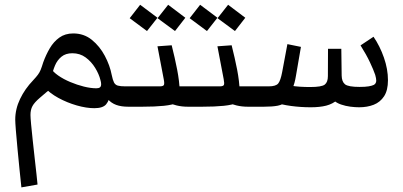

<svg xmlns="http://www.w3.org/2000/svg" viewBox="-20 -458 1728 824"><path d="M542.5 -87.4V0H530.3Q500 0 478.8 -7.8Q457.5 -15.6 442.9 -32.2Q428.2 -48.8 417.5 -74.7L459 -70.3Q449.7 -26.9 435.5 -10.3Q421.4 6.3 384.8 6.3Q350.6 6.3 309.1 -5.6Q267.6 -17.6 230.5 -37.8Q193.4 -58.1 170.9 -83.5L214.8 -90.3Q195.3 -75.2 179.4 -62.5Q163.6 -49.8 151.4 -38.6Q127.9 -18.6 119.4 -2.9Q110.8 12.7 110.8 35.2Q110.8 46.4 113.5 75.7Q116.2 105 120.4 143.6Q124.5 182.1 128.9 221.2Q133.3 260.3 136.7 290.8Q140.1 321.3 141.1 334L71.8 346.2Q68.4 315.9 64 271.5Q59.6 227.1 55.2 181.6Q50.8 136.2 48.1 101.6Q45.4 66.9 45.4 55.7Q45.4 9.8 66.2 -33.4Q86.9 -76.7 122.1 -113.3Q135.7 -127.9 142.8 -137.5Q149.9 -147 154.5 -158.4Q159.2 -169.9 165.5 -190.4Q177.2 -222.7 193.6 -250.7Q210 -278.8 234.6 -296.6Q259.3 -314.5 294.4 -314.5Q340.3 -314.5 374.3 -286.9Q408.2 -259.3 429.9 -218.3Q451.7 -177.2 459.5 -136.2Q463.9 -114.7 469.2 -104.2Q474.6 -93.8 485.6 -90.6Q496.6 -87.4 517.1 -87.4ZM393.6 -79.1Q404.3 -79.1 409.2 -83.3Q414.1 -87.4 414.1 -96.7Q414.1 -104.5 411.1 -114.3Q404.8 -140.1 388.4 -166.7Q372.1 -193.4 347.7 -211.4Q323.2 -229.5 290.5 -229.5Q261.7 -229.5 243.7 -214.6Q225.6 -199.7 216.1 -177Q206.5 -154.3 202.1 -130.4L197.8 -166Q207.5 -149.4 230 -133.8Q252.4 -118.2 281.5 -106Q310.5 -93.8 340.1 -86.4Q369.6 -79.1 393.6 -79.1ZM542.5 0V-87.4Q557.6 -87.4 563.2 -77.4Q568.8 -67.4 568.8 -43.5Q568.8 -21.5 563 -10.7Q557.1 0 542.5 0Z M731 -324.7 656.2 -379.9 701.7 -437.5 775.4 -381.8ZM610.8 -324.7 536.6 -379.9 581.5 -437.5 655.8 -381.8ZM542.5 0V-87.4H665.5Q680.2 -87.4 683.3 -93.3Q686.5 -99.1 682.6 -118.7L655.8 -259.3L716.8 -263.7Q730.5 -209.5 740.2 -159.7Q750 -109.9 751.5 -65.4L730.5 -87.4H799.8V0H786.6Q760.7 0 738.3 -5.4Q715.8 -10.7 700.2 -18.6L742.7 -17.6Q721.2 -7.8 683.1 -3.9Q645 0 590.3 0ZM799.8 0V-87.4Q815.4 -87.4 821 -77.4Q826.7 -67.4 826.7 -43.5Q826.7 -21.5 820.6 -10.7Q814.5 0 799.8 0ZM542.5 0Q527.8 0 522 -10.7Q516.1 -21.5 516.1 -43.5Q516.1 -67.4 521.5 -77.4Q526.9 -87.4 542.5 -87.4Z M988.3 -324.7 913.6 -379.9 959 -437.5 1032.7 -381.8ZM868.2 -324.7 793.9 -379.9 838.9 -437.5 913.1 -381.8ZM799.8 0V-87.4H922.9Q937.5 -87.4 940.7 -93.3Q943.8 -99.1 939.9 -118.7L913.1 -259.3L974.1 -263.7Q987.8 -209.5 997.6 -159.7Q1007.3 -109.9 1008.8 -65.4L987.8 -87.4H1057.1V0H1043.9Q1018.1 0 995.6 -5.4Q973.1 -10.7 957.5 -18.6L1000 -17.6Q978.5 -7.8 940.4 -3.9Q902.3 0 847.7 0ZM1057.1 0V-87.4Q1072.8 -87.4 1078.4 -77.4Q1084 -67.4 1084 -43.5Q1084 -21.5 1077.9 -10.7Q1071.8 0 1057.1 0ZM799.8 0Q785.2 0 779.3 -10.7Q773.4 -21.5 773.4 -43.5Q773.4 -67.4 778.8 -77.4Q784.2 -87.4 799.8 -87.4Z M1314 2.4Q1271 2.4 1229.2 -3.2Q1187.5 -8.8 1149.4 -21L1210.9 -22.9Q1194.3 -8.8 1171.9 -4.4Q1149.4 0 1112.3 0H1057.1V-87.4H1133.3Q1164.1 -87.4 1174.1 -99.9Q1184.1 -112.3 1190.9 -148.4L1213.4 -268.6L1271.5 -256.8L1250.5 -134.8Q1247.6 -116.7 1243.7 -102.5Q1239.7 -88.4 1235.4 -76.7L1229 -90.3Q1245.1 -87.4 1266.8 -85.9Q1288.6 -84.5 1311 -84.5Q1360.4 -84.5 1373.8 -95Q1387.2 -105.5 1387.2 -131.3L1387.7 -248.5H1444.8L1446.3 -133.8Q1446.8 -107.4 1460.7 -96.2Q1474.6 -85 1523.4 -85Q1547.4 -85 1562 -87.4Q1576.7 -89.8 1584.5 -93.8Q1594.7 -99.6 1594.7 -112.3Q1594.7 -121.1 1590.3 -136.7Q1583 -158.2 1567.6 -190.9Q1552.2 -223.6 1527.3 -263.2L1583 -300.3Q1610.4 -260.3 1627.7 -210.7Q1645 -161.1 1645 -113.8Q1645 -70.3 1628.4 -44.9Q1611.8 -19.5 1584 -8.5Q1556.2 2.4 1521.5 2.4Q1504.4 2.4 1483.6 -0.2Q1462.9 -2.9 1443.6 -9.5Q1424.3 -16.1 1411.1 -28.3L1429.2 -30.3Q1407.7 -11.7 1379.9 -4.6Q1352.1 2.4 1314 2.4ZM1057.1 0Q1042.5 0 1036.6 -10.7Q1030.8 -21.5 1030.8 -43.5Q1030.8 -67.4 1036.1 -77.4Q1041.5 -87.4 1057.1 -87.4Z"/></svg>

Font: Markazi Text Medium
Style: Regular
Weight: 500
Designer: Borna Izadpanah (Arabic designer), Fiona Ross (Arabic design director) and Florian Runge (Latin designer)
Foundry: Borna Izadpanah and Florian Runge
Version: Version 1.001